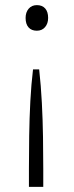

<svg xmlns="http://www.w3.org/2000/svg" viewBox="-20 -560 288 750"><path d="M133 -289Q140 -226 143.5 -158.5Q147 -91 148 -25Q149 41 149 100V170H93V100Q93 38 94 -30Q95 -98 98.5 -164.5Q102 -231 109 -289ZM168 -490Q168 -468 156 -454Q144 -440 124 -440Q103 -440 91.5 -453Q80 -466 80 -490Q80 -512 92 -526Q104 -540 124 -540Q145 -540 156.5 -527Q168 -514 168 -490Z"/></svg>

Font: Mach ExtraLight
Style: Regular
Weight: 250
Version: Version 1.002